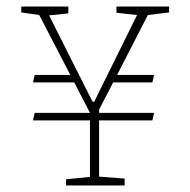

<svg xmlns="http://www.w3.org/2000/svg" viewBox="-20 -567 582 587"><path d="M45 -547H189V-526L130 -520L263 -256H268L399 -521L336 -528V-547H497V-529L432 -521L338 -338H451L446 -315H326L283 -232V-222H451L446 -199H283V-27L361 -21V0H182V-19L255 -26V-199H81L86 -222H255L207 -315H81L86 -338H195L100 -521L45 -529Z"/></svg>

Font: Grenze Gotisch Thin
Style: Regular
Weight: 100
Designer: Renata Polastri
Foundry: Omnibus-Type
Version: Version 1.001